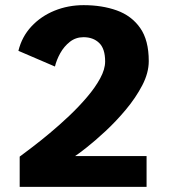

<svg xmlns="http://www.w3.org/2000/svg" viewBox="-20 -726 690 746"><path d="M56.5 0V-117.5Q74 -130.5 105 -154Q136 -177.5 173.5 -208.8Q211 -240 248.8 -275.8Q286.5 -311.5 318.2 -348.8Q350 -386 369.2 -421.5Q388.5 -457 388.5 -487Q388.5 -537 365.2 -559.2Q342 -581.5 304.5 -581.5Q274.5 -581.5 251.8 -563.8Q229 -546 214.2 -519.5Q199.5 -493 193.5 -467.5L51.5 -528.5Q65 -583.5 102 -623.2Q139 -663 191.8 -684.5Q244.5 -706 305 -706Q376.5 -706 433.8 -685.5Q491 -665 524.5 -617.5Q558 -570 558 -488.5Q558 -443 532.8 -394.5Q507.5 -346 469 -300Q430.5 -254 389.5 -216Q348.5 -178 316 -152.5Q283.5 -127 271.5 -119.5H549.5V0Z"/></svg>

Font: Trispace
Style: Bold
Weight: 700
Designer: Tyler Finck
Foundry: Etcetera Type Company
Version: Version 1.210; ttfautohint (v1.8.3)